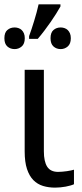

<svg xmlns="http://www.w3.org/2000/svg" viewBox="-34 -858 381 888"><path d="M168.9 -535.2V-158.2Q168.9 -110.8 184.3 -86.9Q199.7 -63 234.9 -63Q243.7 -63 254.6 -64Q265.6 -64.9 275.9 -66.4Q286.1 -67.9 294.9 -69.8Q303.7 -71.8 308.1 -73.2V-5.9Q301.8 -2.9 291.7 0Q281.7 2.9 270 5.1Q258.3 7.3 245.6 8.5Q232.9 9.8 221.2 9.8Q190.9 9.8 165 2Q139.2 -5.9 120.4 -24.9Q101.6 -43.9 90.8 -76.4Q80.1 -108.9 80.1 -158.2V-535.2ZM100.6 -690.9Q106 -705.6 112.1 -723.9Q118.2 -742.2 124 -761.5Q129.9 -780.8 135.3 -800.5Q140.6 -820.3 144.5 -837.9H245.6V-828.1Q236.8 -812.5 225.1 -793.7Q213.4 -774.9 199.7 -755.4Q186 -735.8 171.1 -716.1Q156.2 -696.3 140.6 -678.2H100.6ZM-13.7 -681.2Q-13.7 -707.5 0 -719.2Q13.7 -731 33.7 -731Q43 -731 51.5 -728Q60.1 -725.1 66.4 -719Q72.8 -712.9 76.7 -703.6Q80.6 -694.3 80.6 -681.2Q80.6 -655.3 66.4 -643.1Q52.2 -630.9 33.7 -630.9Q13.7 -630.9 0 -643.1Q-13.7 -655.3 -13.7 -681.2ZM199.7 -681.2Q199.7 -707.5 213.4 -719.2Q227.1 -731 246.6 -731Q255.9 -731 264.4 -728Q272.9 -725.1 279.3 -719Q285.6 -712.9 289.6 -703.6Q293.5 -694.3 293.5 -681.2Q293.5 -655.3 279.3 -643.1Q265.1 -630.9 246.6 -630.9Q227.1 -630.9 213.4 -643.1Q199.7 -655.3 199.7 -681.2Z"/></svg>

Font: Genotype
Style: Regular
Weight: 400
Foundry: Ascender Corporation
Version: Version 1.00